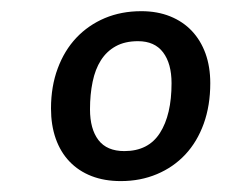

<svg xmlns="http://www.w3.org/2000/svg" viewBox="-20 -746 416 352"><path d="M239 -725.5Q268.5 -725.5 292 -716Q315.5 -706.5 331.8 -689.2Q348 -672 356.8 -647.8Q365.5 -623.5 365.5 -593.5Q365.5 -552.5 353.5 -519.2Q341.5 -486 319.8 -462.8Q298 -439.5 267.8 -426.8Q237.5 -414 201.5 -414Q171.5 -414 147.8 -423.2Q124 -432.5 107.5 -449.8Q91 -467 82.2 -491.8Q73.5 -516.5 73.5 -547Q73.5 -587.5 85.8 -620.5Q98 -653.5 120 -676.8Q142 -700 172.2 -712.8Q202.5 -725.5 239 -725.5ZM208 -469Q252 -469 273.2 -502.2Q294.5 -535.5 294.5 -593.5Q294.5 -629.5 279 -650Q263.5 -670.5 233 -670.5Q209 -670.5 192.2 -661.2Q175.5 -652 165 -635.5Q154.5 -619 149.8 -596Q145 -573 145 -545.5Q145 -509.5 160.5 -489.2Q176 -469 208 -469Z"/></svg>

Font: Lato Medium
Style: Italic
Weight: 500
Italic angle: -7°
Designer: Lukasz Dziedzic
Foundry: tyPoland Lukasz Dziedzic
Version: Version 2.006; 2014-01-15